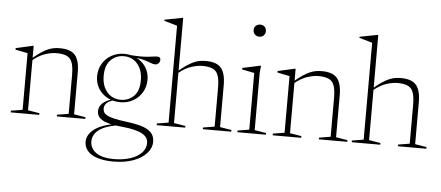

<svg xmlns="http://www.w3.org/2000/svg" viewBox="-59 -853 2881 1254"><g transform="rotate(5 1381.5 -226.0)"><path d="M137 -363.5V-23.5L212.5 -11V0H25.5V-11L101.5 -23.5V-395Q93.5 -396.5 74.2 -400.2Q55 -404 21 -411V-421L133 -446H137ZM328 -11 403.5 -23.5V-277.5Q403.5 -329.5 393.2 -358.8Q383 -388 357.8 -399.8Q332.5 -411.5 288.5 -411.5Q258.5 -411.5 218 -398.8Q177.5 -386 134 -350.5L122 -355Q156.5 -385 183 -403Q209.5 -421 231 -430.2Q252.5 -439.5 271.2 -442.5Q290 -445.5 309 -445.5Q380 -445.5 409.5 -410.8Q439 -376 439 -298V-23.5L514.5 -11V0H328Z M721 261.5Q674.5 261.5 638.5 253.5Q602.5 245.5 578.2 230.5Q554 215.5 541.8 194.8Q529.5 174 529.5 148Q529.5 125 541.2 104.2Q553 83.5 576 66Q599 48.5 633.8 35.8Q668.5 23 714.5 16L747.5 7.5L729 23.5Q669 33 633.5 50.8Q598 68.5 582.2 92Q566.5 115.5 566.5 142.5Q566.5 172 583.8 195.5Q601 219 635.8 232Q670.5 245 723 245Q784.5 245 831.2 229.2Q878 213.5 904.2 185.8Q930.5 158 930.5 122.5Q930.5 104.5 921.5 89.5Q912.5 74.5 892.2 62.8Q872 51 838.2 42.8Q804.5 34.5 755.5 30Q706 26 674.2 17.5Q642.5 9 624.5 -2.5Q606.5 -14 599.5 -28.2Q592.5 -42.5 592.5 -57.5Q592.5 -88 616.8 -110.8Q641 -133.5 689.5 -144.5L699 -139.5Q660 -130.5 644 -114.8Q628 -99 628 -78.5Q628 -66 633.2 -55.2Q638.5 -44.5 654.5 -35.2Q670.5 -26 702.2 -18.5Q734 -11 786.5 -4.5Q839.5 2 874.5 12Q909.5 22 930.2 36.2Q951 50.5 960 69Q969 87.5 969 111Q969 151.5 938 186Q907 220.5 851.2 241Q795.5 261.5 721 261.5ZM732.5 -128.5Q685.5 -128.5 648 -148.8Q610.5 -169 588.8 -204Q567 -239 567 -283Q567 -330 588.5 -366.5Q610 -403 647.5 -424.2Q685 -445.5 731.5 -445.5Q767 -445.5 797 -433.8Q827 -422 849.5 -401.2Q872 -380.5 884.5 -352.2Q897 -324 897 -290.5Q897 -244.5 875.5 -207.8Q854 -171 816.5 -149.8Q779 -128.5 732.5 -128.5ZM734 -144.5Q784.5 -144.5 819.2 -178.5Q854 -212.5 854 -282.5Q854 -349 820 -389.5Q786 -430 730 -430Q680 -430 644.8 -395.5Q609.5 -361 609.5 -291Q609.5 -224.5 644.2 -184.5Q679 -144.5 734 -144.5ZM785 -428.5 771 -441Q811 -437.5 839 -437.8Q867 -438 886.8 -440Q906.5 -442 921.2 -444.2Q936 -446.5 948.5 -446.5Q958.5 -446.5 963.8 -441.5Q969 -436.5 969 -428Q969 -413.5 960 -404Q951 -394.5 938 -394.5Q927.5 -394.5 915 -399Q902.5 -403.5 885.5 -409.8Q868.5 -416 844 -421.2Q819.5 -426.5 785 -428.5Z M1285 -11 1360.5 -23.5V-277.5Q1360.5 -329.5 1350.2 -358.8Q1340 -388 1314.8 -399.8Q1289.5 -411.5 1245.5 -411.5Q1215.5 -411.5 1175 -398.8Q1134.5 -386 1091 -350.5L1079 -355Q1113.5 -385 1140 -403Q1166.5 -421 1188 -430.2Q1209.5 -439.5 1228.2 -442.5Q1247 -445.5 1266 -445.5Q1337 -445.5 1366.5 -410.8Q1396 -376 1396 -298V-23.5L1471.5 -11V0H1285ZM1169.5 0H982.5V-11L1058.5 -23.5V-658.5Q1052 -660.5 1039.2 -664.2Q1026.5 -668 1009.5 -672.8Q992.5 -677.5 973 -683.5V-690.5L1090 -713H1094V-657.5V-23.5L1169.5 -11Z M1599.5 -634Q1581.5 -634 1570.2 -645.8Q1559 -657.5 1559 -674.5Q1559 -690.5 1570.2 -701.8Q1581.5 -713 1599.5 -713Q1618 -713 1628.8 -701.8Q1639.5 -690.5 1639.5 -674.5Q1639.5 -657.5 1628.8 -645.8Q1618 -634 1599.5 -634ZM1627.5 -446 1623 -400V-23.5L1698.5 -11V0H1511.5V-11L1587.5 -23.5V-395Q1582 -396 1568.8 -398.8Q1555.5 -401.5 1539 -404.8Q1522.5 -408 1507 -411V-421L1623.5 -446Z M1854.5 -363.5V-23.5L1930 -11V0H1743V-11L1819 -23.5V-395Q1811 -396.5 1791.8 -400.2Q1772.5 -404 1738.5 -411V-421L1850.5 -446H1854.5ZM2045.5 -11 2121 -23.5V-277.5Q2121 -329.5 2110.8 -358.8Q2100.5 -388 2075.2 -399.8Q2050 -411.5 2006 -411.5Q1976 -411.5 1935.5 -398.8Q1895 -386 1851.5 -350.5L1839.5 -355Q1874 -385 1900.5 -403Q1927 -421 1948.5 -430.2Q1970 -439.5 1988.8 -442.5Q2007.5 -445.5 2026.5 -445.5Q2097.5 -445.5 2127 -410.8Q2156.5 -376 2156.5 -298V-23.5L2232 -11V0H2045.5Z M2564 -11 2639.5 -23.5V-277.5Q2639.5 -329.5 2629.2 -358.8Q2619 -388 2593.8 -399.8Q2568.5 -411.5 2524.5 -411.5Q2494.5 -411.5 2454 -398.8Q2413.5 -386 2370 -350.5L2358 -355Q2392.5 -385 2419 -403Q2445.5 -421 2467 -430.2Q2488.5 -439.5 2507.2 -442.5Q2526 -445.5 2545 -445.5Q2616 -445.5 2645.5 -410.8Q2675 -376 2675 -298V-23.5L2750.5 -11V0H2564ZM2448.5 0H2261.5V-11L2337.5 -23.5V-658.5Q2331 -660.5 2318.2 -664.2Q2305.5 -668 2288.5 -672.8Q2271.5 -677.5 2252 -683.5V-690.5L2369 -713H2373V-657.5V-23.5L2448.5 -11Z"/></g></svg>

Font: Newsreader 24pt ExtraLight
Style: Regular
Weight: 250
Designer: Hugues Gentile
Foundry: Production Type
Version: Version 1.003